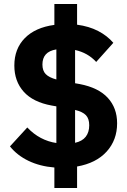

<svg xmlns="http://www.w3.org/2000/svg" viewBox="-20 -831 640 964"><path d="M253 10Q180 4 123 -23.5Q66 -51 30 -96L117 -191Q148 -158 185 -138.5Q222 -119 263 -113V-297L240 -301Q146 -318 99 -370.5Q52 -423 52 -502Q52 -586 104.5 -639.5Q157 -693 253 -706V-811H367V-707Q427 -699 472.5 -675.5Q518 -652 549 -616L463 -520Q442 -543 415.5 -558Q389 -573 357 -580V-413L380 -409Q474 -391 521 -340Q568 -289 568 -212Q568 -128 515.5 -70Q463 -12 367 5V113H253ZM263 -432V-583Q227 -577 210 -558Q193 -539 193 -507Q193 -476 209.5 -459Q226 -442 263 -432ZM357 -279V-114Q393 -122 410.5 -144.5Q428 -167 428 -202Q428 -235 411.5 -252.5Q395 -270 357 -279Z"/></svg>

Font: iA Writer Duo V
Style: Regular
Weight: 400
Designer: Mike Abbink, Paul van der Laan, Pieter van Rosmalen, Oliver Reichenstein
Foundry: Information Architects Inc.
Version: Version 2.000